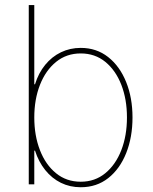

<svg xmlns="http://www.w3.org/2000/svg" viewBox="-20 -748 621 779"><path d="M307.6 11.7Q263.7 11.7 227.1 -6.3Q190.4 -24.4 163.6 -57.9Q136.7 -91.3 122.1 -136.7H119.1V0H96.7V-727.5H119.1V-406.2H122.1Q136.2 -451.7 163.3 -484.9Q190.4 -518.1 227.3 -535.9Q264.2 -553.7 307.6 -553.7Q371.6 -553.7 418.7 -516.6Q465.8 -479.5 491.7 -415.5Q517.6 -351.6 517.6 -271.5Q517.6 -190.9 491.9 -126.7Q466.3 -62.5 419.2 -25.4Q372.1 11.7 307.6 11.7ZM307.6 -10.7Q365.2 -10.7 407.2 -45.2Q449.2 -79.6 472.2 -138.7Q495.1 -197.8 495.1 -271.5Q495.1 -345.2 472.2 -404.1Q449.2 -462.9 407.2 -497.1Q365.2 -531.2 307.6 -531.2Q250 -531.2 207.8 -497.1Q165.5 -462.9 142.3 -404.1Q119.1 -345.2 119.1 -271.5Q119.1 -197.8 142.1 -138.7Q165 -79.6 207.3 -45.2Q249.5 -10.7 307.6 -10.7Z"/></svg>

Font: Inter Tight Thin
Style: Regular
Weight: 250
Designer: Rasmus Andersson
Foundry: rsms
Version: Version 3.004